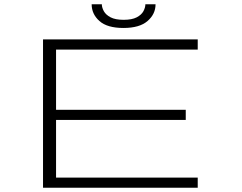

<svg xmlns="http://www.w3.org/2000/svg" viewBox="-20 -886 1140 906"><path d="M183 0V-700H913V-652H244.5V-368H856.5V-320H244.5V-48H913V0ZM562.5 -754Q486 -754 449.2 -786.8Q412.5 -819.5 412.5 -866H460.5Q460.5 -850.5 470 -833.2Q479.5 -816 502 -804.2Q524.5 -792.5 563.5 -792.5Q602.5 -792.5 625 -804.2Q647.5 -816 656.8 -833.2Q666 -850.5 666 -866H714Q714 -819.5 676.2 -786.8Q638.5 -754 562.5 -754Z"/></svg>

Font: Trispace Expanded ExtraLight
Style: Regular
Weight: 200
Width: 7
Designer: Tyler Finck
Foundry: Etcetera Type Company
Version: Version 1.210; ttfautohint (v1.8.3)